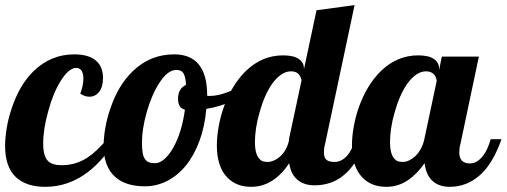

<svg xmlns="http://www.w3.org/2000/svg" viewBox="-33 -720 1969 746"><path d="M29.3 -31.2Q-13.2 -70.8 -13.2 -152.8Q-13.2 -183.6 -7.1 -221.4Q-1 -259.3 11.7 -296.9Q41.5 -388.2 96.2 -442.4Q163.6 -508.8 255.9 -508.8Q315.9 -508.8 344.7 -480Q367.2 -457 367.2 -417Q367.2 -381.8 351.6 -362.3Q336.9 -344.2 314 -344.2Q297.4 -344.2 278.8 -356Q291 -387.7 291 -415Q291 -434.1 283.9 -445.1Q276.9 -456.1 263.2 -456.1Q233.9 -456.1 202.1 -404.3Q173.3 -358.4 154.3 -287.6Q134.8 -218.3 134.8 -162.1Q134.8 -113.3 153.3 -94.7Q169.4 -78.1 207 -78.1Q261.2 -78.1 306.2 -107.4Q325.2 -119.6 342.8 -136.5Q360.4 -153.3 383.8 -179.2H418Q370.6 -99.1 309.1 -51.8Q233.4 5.9 143.1 5.9Q69.3 5.9 29.3 -31.2Z M415 -32.2Q369.6 -72.3 369.6 -153.8Q369.6 -184.6 376 -221.9Q382.3 -259.3 395.5 -297.4Q425.8 -388.2 481.9 -442.4Q549.8 -508.8 643.6 -508.8Q772 -508.8 772 -349.1V-348.1Q774.9 -347.2 776.9 -347.2H782.7Q815.9 -347.2 861.3 -365.7Q901.4 -382.3 937 -407.2L945.8 -379.9Q916.5 -349.1 870.4 -327.6Q824.2 -306.2 768.6 -296.9Q762.7 -229 742.2 -173.1Q721.7 -117.2 689.5 -77.1Q657.7 -38.1 616.7 -17.1Q575.7 3.9 529.8 3.9Q455.6 3.9 415 -32.2ZM640.1 -146Q656.2 -174.3 668 -212.4Q679.7 -250.5 685.5 -293.9Q670.9 -297.9 664.8 -308.6Q658.7 -319.3 658.7 -335.9Q658.7 -356.4 667 -370.1Q675.3 -383.8 689.9 -390.1Q688 -421.9 679.7 -435.5Q675.3 -442.4 668.7 -445.3Q662.1 -448.2 651.9 -448.2Q618.2 -448.2 585.9 -397.5Q556.2 -351.6 537.1 -284.2Q518.6 -218.3 518.6 -167Q518.6 -142.1 521.2 -126.5Q523.9 -110.8 530.3 -102.1Q536.1 -93.3 545.4 -89.6Q554.7 -85.9 569.8 -85.9Q587.4 -85.9 605.7 -101.8Q624 -117.7 640.1 -146Z M850.6 -29.8Q809.6 -71.8 809.6 -154.8Q809.6 -189.9 816.7 -229Q823.7 -268.1 837.4 -306.2Q868.7 -392.1 922.9 -444.8Q985.4 -504.9 1066.9 -504.9Q1107.4 -504.9 1127.7 -491Q1147.9 -477.1 1147.9 -454.1V-450.2L1196.8 -680.2L1344.7 -700.2L1230 -160.2Q1225.6 -145.5 1225.6 -127.9Q1225.6 -107.4 1235.4 -99.1Q1245.1 -90.8 1266.6 -90.8Q1294.4 -90.8 1316.4 -115.7Q1335 -137.7 1347.7 -179.2H1389.6Q1363.3 -104 1324.7 -60.5Q1292 -24.4 1252 -10.3Q1223.1 0 1189 0Q1147.5 0 1122.1 -22Q1096.7 -43.9 1090.8 -85.9Q1064 -45.4 1032.7 -23.4Q992.2 5.9 942.9 5.9Q885.7 5.9 850.6 -29.8ZM1054.7 -111.3Q1081.1 -135.3 1089.8 -173.8V-179.2L1138.7 -408.2Q1135.3 -421.9 1128.9 -430.2Q1118.7 -442.9 1097.7 -442.9Q1077.6 -442.9 1058.8 -429.7Q1040 -416.5 1023.4 -393.1Q994.1 -350.6 975.1 -282.2Q966.3 -252 961.9 -222.4Q957.5 -192.9 957.5 -168.9Q957.5 -119.1 976.1 -101.6Q982.4 -94.7 990.2 -92.8Q998 -90.8 1007.8 -90.8Q1018.6 -90.8 1031 -96.2Q1043.5 -101.6 1054.7 -111.3Z M1375.5 -29.8Q1334.5 -71.8 1334.5 -154.8Q1334.5 -189.9 1341.6 -229Q1348.6 -268.1 1362.3 -306.2Q1393.6 -392.1 1447.8 -444.8Q1510.3 -504.9 1591.8 -504.9Q1632.3 -504.9 1652.6 -491Q1672.9 -477.1 1672.9 -454.1V-446.8L1683.6 -500H1827.6L1755.9 -160.2Q1751.5 -145.5 1751.5 -127.9Q1751.5 -85 1792.5 -85Q1819.8 -85 1842.3 -112.8Q1861.3 -136.2 1873.5 -179.2H1915.5Q1888.7 -103 1850.6 -58.6Q1818.4 -22 1777.8 -5.9Q1748 5.9 1714.8 5.9Q1672.4 5.9 1647.2 -17.3Q1622.1 -40.5 1616.7 -85.9Q1588.4 -45.9 1557.1 -23.4Q1517.1 5.9 1467.8 5.9Q1410.6 5.9 1375.5 -29.8ZM1580.6 -113.3Q1606.9 -138.7 1615.7 -179.2L1663.6 -404.8Q1663.6 -409.7 1661.4 -416.3Q1659.2 -422.9 1655.3 -428.7Q1643.6 -442.9 1622.6 -442.9Q1602.5 -442.9 1583.7 -429.7Q1564.9 -416.5 1548.3 -393.1Q1519 -350.6 1500 -282.2Q1491.2 -252 1486.8 -222.4Q1482.4 -192.9 1482.4 -168.9Q1482.4 -119.1 1501 -101.6Q1507.3 -94.7 1515.1 -92.8Q1522.9 -90.8 1532.7 -90.8Q1543.9 -90.8 1556.4 -96.7Q1568.8 -102.5 1580.6 -113.3Z"/></svg>

Font: Pattaya
Style: Regular
Weight: 400
Designer: Pablo Impallari / Thai characters Designed by Thanarat Vachiruckul and Suppakit Chalermlarp
Foundry: Pablo Impallari
Version: Version 1.007;September 16, 2023;FontCreator 15.0.0.2934 64-